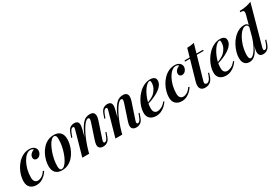

<svg xmlns="http://www.w3.org/2000/svg" viewBox="70 -1887 4335 2993"><g transform="rotate(-30 2237.5 -390.5)"><path d="M347 -510Q309 -510 272.5 -479Q236 -448 206.5 -394.5Q177 -341 159.5 -273.5Q142 -206 142 -134Q142 -82 162.5 -59Q183 -36 216 -36Q249 -36 284 -56Q319 -76 354 -128L374 -120Q354 -87 323 -56Q292 -25 251.5 -5.5Q211 14 162 14Q96 14 54 -23.5Q12 -61 12 -137Q12 -186 26.5 -240Q41 -294 69 -345.5Q97 -397 137 -438.5Q177 -480 228 -505Q279 -530 340 -530Q391 -530 423.5 -504Q456 -478 456 -437Q456 -413 444.5 -390Q433 -367 413 -352Q393 -337 367 -337Q344 -337 329.5 -351Q315 -365 315 -388Q315 -425 341.5 -452Q368 -479 401 -487Q392 -497 379.5 -503.5Q367 -510 347 -510Z M775 -510Q749 -510 722 -483.5Q695 -457 671 -411.5Q647 -366 627.5 -310Q608 -254 597 -194.5Q586 -135 586 -81Q586 -41 596.5 -23.5Q607 -6 628 -6Q653 -6 680 -32Q707 -58 731.5 -102.5Q756 -147 775 -202.5Q794 -258 805 -318Q816 -378 816 -435Q816 -477 805.5 -493.5Q795 -510 775 -510ZM468 -148Q468 -193 480.5 -245Q493 -297 518 -347.5Q543 -398 580.5 -439.5Q618 -481 668 -505.5Q718 -530 781 -530Q853 -530 893.5 -489.5Q934 -449 934 -368Q934 -323 921.5 -271Q909 -219 884 -168.5Q859 -118 821.5 -76.5Q784 -35 734 -10.5Q684 14 621 14Q549 14 508.5 -27Q468 -68 468 -148Z M1114 0H991L1112 -431Q1116 -445 1118 -457Q1120 -469 1116.5 -477Q1113 -485 1099 -485Q1080 -485 1064.5 -466.5Q1049 -448 1031 -399L1014 -352H995L1021 -427Q1042 -486 1075 -508Q1108 -530 1148 -530Q1181 -530 1198.5 -517Q1216 -504 1221 -483.5Q1226 -463 1223 -438.5Q1220 -414 1214 -390ZM1151 -182Q1188 -285 1222 -352Q1256 -419 1288 -458.5Q1320 -498 1354 -514Q1388 -530 1425 -530Q1474 -530 1493.5 -508.5Q1513 -487 1512.5 -452.5Q1512 -418 1499 -379L1401 -85Q1392 -58 1396 -44.5Q1400 -31 1416 -31Q1431 -31 1447.5 -48Q1464 -65 1483 -117L1499 -162H1518L1493 -89Q1479 -47 1457.5 -25Q1436 -3 1411.5 5.5Q1387 14 1363 14Q1337 14 1318.5 5.5Q1300 -3 1290 -18Q1277 -37 1279 -67Q1281 -97 1295 -139L1386 -414Q1391 -430 1394 -446.5Q1397 -463 1393 -474.5Q1389 -486 1372 -486Q1351 -486 1326 -462.5Q1301 -439 1274 -397Q1247 -355 1220 -299Q1193 -243 1168.5 -177.5Q1144 -112 1125 -42Z M1710 0H1587L1708 -431Q1712 -445 1714 -457Q1716 -469 1712.5 -477Q1709 -485 1695 -485Q1676 -485 1660.5 -466.5Q1645 -448 1627 -399L1610 -352H1591L1617 -427Q1638 -486 1671 -508Q1704 -530 1744 -530Q1777 -530 1794.5 -517Q1812 -504 1817 -483.5Q1822 -463 1819 -438.5Q1816 -414 1810 -390ZM1747 -182Q1784 -285 1818 -352Q1852 -419 1884 -458.5Q1916 -498 1950 -514Q1984 -530 2021 -530Q2070 -530 2089.5 -508.5Q2109 -487 2108.5 -452.5Q2108 -418 2095 -379L1997 -85Q1988 -58 1992 -44.5Q1996 -31 2012 -31Q2027 -31 2043.5 -48Q2060 -65 2079 -117L2095 -162H2114L2089 -89Q2075 -47 2053.5 -25Q2032 -3 2007.5 5.5Q1983 14 1959 14Q1933 14 1914.5 5.5Q1896 -3 1886 -18Q1873 -37 1875 -67Q1877 -97 1891 -139L1982 -414Q1987 -430 1990 -446.5Q1993 -463 1989 -474.5Q1985 -486 1968 -486Q1947 -486 1922 -462.5Q1897 -439 1870 -397Q1843 -355 1816 -299Q1789 -243 1764.5 -177.5Q1740 -112 1721 -42Z M2276 -220Q2323 -238 2362.5 -257.5Q2402 -277 2429 -299Q2466 -332 2489 -376.5Q2512 -421 2512 -474Q2512 -497 2508 -504Q2504 -511 2496 -511Q2473 -511 2446 -489Q2419 -467 2393 -428.5Q2367 -390 2345.5 -342Q2324 -294 2311 -241Q2298 -188 2298 -136Q2298 -83 2318.5 -61.5Q2339 -40 2373 -40Q2402 -40 2442 -59Q2482 -78 2521 -128L2537 -120Q2517 -87 2484 -56Q2451 -25 2408.5 -5.5Q2366 14 2315 14Q2273 14 2239 -2Q2205 -18 2186 -49.5Q2167 -81 2167 -127Q2167 -176 2184 -231.5Q2201 -287 2232.5 -340Q2264 -393 2307.5 -436Q2351 -479 2404 -504.5Q2457 -530 2518 -530Q2558 -530 2585 -511.5Q2612 -493 2612 -455Q2612 -416 2590 -382Q2568 -348 2530.5 -320Q2493 -292 2448.5 -270Q2404 -248 2359 -232Q2314 -216 2275 -206Z M2964 -510Q2926 -510 2889.5 -479Q2853 -448 2823.5 -394.5Q2794 -341 2776.5 -273.5Q2759 -206 2759 -134Q2759 -82 2779.5 -59Q2800 -36 2833 -36Q2866 -36 2901 -56Q2936 -76 2971 -128L2991 -120Q2971 -87 2940 -56Q2909 -25 2868.5 -5.5Q2828 14 2779 14Q2713 14 2671 -23.5Q2629 -61 2629 -137Q2629 -186 2643.5 -240Q2658 -294 2686 -345.5Q2714 -397 2754 -438.5Q2794 -480 2845 -505Q2896 -530 2957 -530Q3008 -530 3040.5 -504Q3073 -478 3073 -437Q3073 -413 3061.5 -390Q3050 -367 3030 -352Q3010 -337 2984 -337Q2961 -337 2946.5 -351Q2932 -365 2932 -388Q2932 -425 2958.5 -452Q2985 -479 3018 -487Q3009 -497 2996.5 -503.5Q2984 -510 2964 -510Z M3463 -516 3460 -496H3125L3130 -516ZM3220 -85Q3212 -57 3222.5 -44Q3233 -31 3251 -31Q3272 -31 3293.5 -51Q3315 -71 3333 -121L3348 -162H3367L3347 -102Q3326 -40 3289 -13Q3252 14 3201 14Q3156 14 3132.5 -6Q3109 -26 3104.5 -60.5Q3100 -95 3113 -139L3264 -666Q3300 -667 3331.5 -670Q3363 -673 3391 -680Z M3533 -220Q3580 -238 3619.5 -257.5Q3659 -277 3686 -299Q3723 -332 3746 -376.5Q3769 -421 3769 -474Q3769 -497 3765 -504Q3761 -511 3753 -511Q3730 -511 3703 -489Q3676 -467 3650 -428.5Q3624 -390 3602.5 -342Q3581 -294 3568 -241Q3555 -188 3555 -136Q3555 -83 3575.5 -61.5Q3596 -40 3630 -40Q3659 -40 3699 -59Q3739 -78 3778 -128L3794 -120Q3774 -87 3741 -56Q3708 -25 3665.5 -5.5Q3623 14 3572 14Q3530 14 3496 -2Q3462 -18 3443 -49.5Q3424 -81 3424 -127Q3424 -176 3441 -231.5Q3458 -287 3489.5 -340Q3521 -393 3564.5 -436Q3608 -479 3661 -504.5Q3714 -530 3775 -530Q3815 -530 3842 -511.5Q3869 -493 3869 -455Q3869 -416 3847 -382Q3825 -348 3787.5 -320Q3750 -292 3705.5 -270Q3661 -248 3616 -232Q3571 -216 3532 -206Z M4279 -85Q4272 -61 4275 -46Q4278 -31 4295 -31Q4311 -31 4326.5 -48.5Q4342 -66 4360 -117L4376 -162H4395L4371 -89Q4358 -48 4336.5 -26Q4315 -4 4291 5Q4267 14 4244 14Q4182 14 4170 -35Q4164 -53 4166 -79Q4168 -105 4178 -139L4318 -667Q4327 -701 4315 -717Q4303 -733 4254 -733L4261 -754Q4327 -755 4378 -765.5Q4429 -776 4475 -795ZM4045 -30Q4065 -30 4091 -54.5Q4117 -79 4144.5 -124.5Q4172 -170 4197.5 -234Q4223 -298 4241 -376L4226 -268Q4191 -169 4156.5 -107Q4122 -45 4083 -15.5Q4044 14 3995 14Q3963 14 3937 -0.5Q3911 -15 3896 -45.5Q3881 -76 3881 -124Q3881 -170 3896 -224.5Q3911 -279 3939 -333Q3967 -387 4008 -431.5Q4049 -476 4099.5 -503Q4150 -530 4210 -530Q4240 -530 4257 -514.5Q4274 -499 4276 -470L4268 -450Q4264 -480 4252 -493.5Q4240 -507 4220 -507Q4190 -507 4159.5 -483Q4129 -459 4102 -417.5Q4075 -376 4054 -324Q4033 -272 4021 -215.5Q4009 -159 4009 -105Q4009 -67 4017.5 -48.5Q4026 -30 4045 -30Z"/></g></svg>

Font: Playfair Display SemiBold
Style: Italic
Weight: 600
Italic angle: -14°
Designer: Claus Eggers Sørensen
Foundry: Claus Eggers Sørensen
Version: Version 1.203